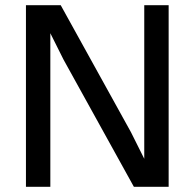

<svg xmlns="http://www.w3.org/2000/svg" viewBox="-20 -720 750 740"><path d="M225 -490 174 -592V0H80V-700H214L485 -210L536 -108V-700H630V0H496Z"/></svg>

Font: Retni Sans Medium
Style: Regular
Weight: 500
Designer: Vitaly Kuzmin
Foundry: ParaType Ltd.
Version: Version 1.00;March 2, 2019;FontCreator 11.5.0.2425 64-bit; t